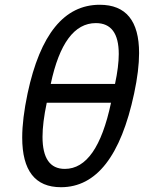

<svg xmlns="http://www.w3.org/2000/svg" viewBox="-20 -763 611 798"><path d="M458 -414.1Q473.6 -486.8 473.6 -538.6Q473.6 -667 378.4 -667Q244.6 -667 190.9 -414.1ZM233.4 15.1Q72.3 15.1 72.3 -191.4Q72.3 -268.6 94.7 -375Q173.3 -743.2 394.5 -743.2Q558.1 -743.2 558.1 -542.5Q558.1 -471.2 537.6 -375Q454.6 15.1 233.4 15.1ZM249.5 -61Q383.3 -61 441.4 -335.9H174.3Q156.7 -252.4 156.7 -194.3Q156.7 -61 249.5 -61Z"/></svg>

Font: Cadman
Style: Italic
Weight: 400
Italic angle: -12°
Designer: Paul James MIller
Foundry: High-Logic / Made with FontCreator
Version: Version 2.114;March 28, 2021;FontCreator 13.0.0.2683 64-bit